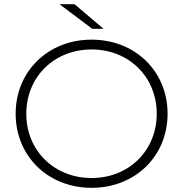

<svg xmlns="http://www.w3.org/2000/svg" viewBox="-20 -895 878 920"><path d="M476 -757C476 -757 422 -757 422 -757C422 -757 265 -875 265 -875C265 -875 337 -875 337 -875C337 -875 476 -757 476 -757ZM419 5C210 5 55 -147 55 -350C55 -553 210 -705 419 -705C627 -705 783 -554 783 -350C783 -146 627 5 419 5ZM419 -42C597 -42 731 -173 731 -350C731 -527 597 -658 419 -658C240 -658 106 -527 106 -350C106 -173 240 -42 419 -42Z"/></svg>

Font: TamingNoise
Style: Regular
Weight: 500
Designer: Julieta Ulanovsky
Foundry: Julieta Ulanovsky
Version: ""